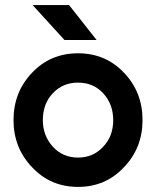

<svg xmlns="http://www.w3.org/2000/svg" viewBox="-20 -721 611 753"><path d="M233 -564H359L251 -701H108ZM286 -397Q346 -397 385 -355Q424 -312 424 -250Q424 -219 414.5 -193Q405 -167 385 -146Q346 -103 286 -103Q226 -103 187 -146Q148 -189 148 -250Q148 -281 157.5 -307.5Q167 -334 187 -355Q226 -397 286 -397ZM286 -512Q178 -512 106 -436Q33 -360 33 -250Q33 -141 106 -65Q178 12 286 12Q394 12 466 -65Q539 -141 539 -250Q539 -360 466 -436Q394 -512 286 -512Z"/></svg>

Font: Unageo
Style: SemiBold
Weight: 600
Designer: Richard Sepsi
Foundry: Richard Sepsi
Version: Version 2.000